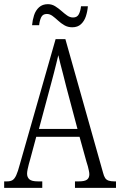

<svg xmlns="http://www.w3.org/2000/svg" viewBox="-20 -902 577 922"><path d="M0 0V-31H14Q30 -31 40 -37Q50 -43 58 -60.5Q66 -78 75 -112L247 -714H294L475 -72Q479 -56 485 -47Q491 -38 502 -34.5Q513 -31 529 -31H537V0H340V-31H359Q387 -31 398 -39.5Q409 -48 409 -65Q409 -72 407 -81.5Q405 -91 402 -103Q399 -115 395 -126L362 -245H154L125 -137Q122 -127 118.5 -114Q115 -101 112.5 -88.5Q110 -76 110 -68Q110 -51 121 -41Q132 -31 162 -31H183V0ZM167 -283H352L298 -486Q290 -520 282.5 -547.5Q275 -575 269.5 -597.5Q264 -620 260 -637Q256 -620 250.5 -597.5Q245 -575 238.5 -550Q232 -525 225 -499ZM327 -771Q306 -771 289.5 -780.5Q273 -790 259 -803Q245 -816 232 -825.5Q219 -835 205 -835Q185 -835 177.5 -818.5Q170 -802 168 -781H134Q136 -805 143.5 -828.5Q151 -852 167.5 -867Q184 -882 210 -882Q229 -882 245 -872Q261 -862 275 -849.5Q289 -837 302.5 -827.5Q316 -818 331 -818Q351 -818 359 -834.5Q367 -851 369 -872H402Q400 -847 392.5 -824Q385 -801 369 -786Q353 -771 327 -771Z"/></svg>

Font: Noto Serif Khmer ExtraCondensed Light
Style: Regular
Weight: 300
Width: 2
Designer: Danh Hong and the Monotype Design Team
Foundry: Monotype Imaging Inc.
Version: Version 2.004